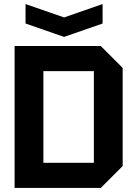

<svg xmlns="http://www.w3.org/2000/svg" viewBox="-20 -927 675 947"><path d="M194 -124H443V-576H194ZM52 0V-700H477L585 -592V-108L477 0ZM486 -907V-811L296 -745L106 -811V-907L296 -841Z"/></svg>

Font: Tektur SemiBold
Style: Regular
Weight: 600
Designer: Adam Jagosz
Foundry: Adam Jagosz
Version: Version 1.005;gftools[0.9.30]